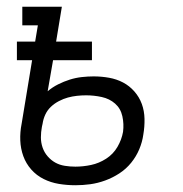

<svg xmlns="http://www.w3.org/2000/svg" viewBox="-20 -540 540 568"><path d="M203 8Q178 8 154 4Q130 0 109 -10.5Q88 -21 72.5 -38.5Q57 -56 49 -78Q41 -100 40 -124.5Q39 -149 44 -174L75 -362H30V-417H84L92 -465H46V-520H163L146 -417H252V-362H137L121 -270Q135 -282 152 -290.5Q169 -299 186.5 -304.5Q204 -310 222 -312Q240 -314 257 -314Q280 -314 302.5 -310Q325 -306 344 -296Q363 -286 377.5 -269.5Q392 -253 399.5 -232.5Q407 -212 407.5 -188.5Q408 -165 404 -142Q401 -120 392 -98.5Q383 -77 368 -58.5Q353 -40 333 -27Q313 -14 291 -6Q269 2 247 5Q225 8 203 8ZM203 -47Q226 -47 249.5 -52Q273 -57 294 -70.5Q315 -84 327.5 -105.5Q340 -127 344 -150Q347 -173 342 -196Q337 -219 320.5 -233.5Q304 -248 281 -253Q258 -258 235 -258Q221 -258 207.5 -256.5Q194 -255 181 -251.5Q168 -248 154.5 -241Q141 -234 130.5 -224Q120 -214 114 -201Q108 -188 106 -174L104 -165Q101 -149 101 -133.5Q101 -118 106 -103.5Q111 -89 121 -77.5Q131 -66 143.5 -59Q156 -52 171.5 -49.5Q187 -47 203 -47Z"/></svg>

Font: Iosevka Curly Slab Light
Style: Italic
Weight: 300
Italic angle: -9°
Monospace: yes
Designer: Belleve Invis
Foundry: Belleve Invis
Version: Version 22.1.2; ttfautohint (v1.8.4)